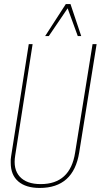

<svg xmlns="http://www.w3.org/2000/svg" viewBox="-20 -918 497 948"><path d="M176 10Q108 10 70.5 -22Q33 -54 33 -114Q33 -125 33 -130.5Q33 -136 35 -147L122 -700H141L55 -150Q44 -83 77.5 -46Q111 -9 181 -9Q327 -9 351 -165L437 -700H457L371 -165Q343 10 176 10ZM203 -740 305 -898H328L381 -740H364L314 -877L221 -740Z"/></svg>

Font: Georama SemiCondensed Thin
Style: Italic
Weight: 100
Width: 4
Italic angle: -9°
Designer: Jean-Baptiste Levee
Foundry: Production Type
Version: Version 1.000